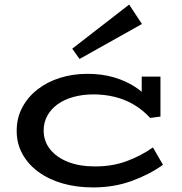

<svg xmlns="http://www.w3.org/2000/svg" viewBox="-20 -806 795 840"><path d="M387 14Q315 14 254 -3.5Q193 -21 148 -54Q103 -87 78 -132.5Q53 -178 53 -233Q53 -290 77.5 -336Q102 -382 144.5 -415Q187 -448 243 -465.5Q299 -483 363 -483Q425 -483 477 -468Q529 -453 570 -426.5Q611 -400 640 -364H600V-471H682V-296L637 -290Q605 -325 566 -348Q527 -371 482.5 -382Q438 -393 389 -393Q342 -393 302 -382Q262 -371 233 -350.5Q204 -330 187.5 -300.5Q171 -271 171 -235Q171 -188 199.5 -152.5Q228 -117 278 -97.5Q328 -78 391 -78Q469 -77 533 -100.5Q597 -124 649 -161L693 -85Q633 -42 555.5 -14Q478 14 387 14ZM328 -548 296 -593 545 -786 601 -701Z"/></svg>

Font: BioRhyme SemiExpanded Medium
Style: Regular
Weight: 500
Width: 6
Designer: Aoife Mooney
Foundry: Aoife Mooney Type
Version: Version 1.600;gftools[0.9.33]